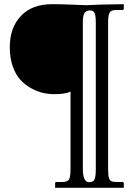

<svg xmlns="http://www.w3.org/2000/svg" viewBox="-20 -666 642 920"><path d="M498 144Q498 172.4 501.7 185.1Q505.4 197.8 512.9 201.7Q520.5 205.6 538.1 206.1H566.9Q573.2 206.1 573.2 212.9V233.9H244.1V212.9Q244.1 206.1 250 206.1H278.8Q303.7 205.6 310.8 193.8Q317.9 182.1 317.9 143.1V-227.1Q292.5 -214.8 241.2 -214.8Q213.9 -214.8 186.8 -220.7Q159.7 -226.6 130.1 -242.7Q100.6 -258.8 78.1 -283Q55.7 -307.1 41.3 -347.4Q26.9 -387.7 26.9 -439Q26.9 -533.2 80.1 -589.6Q133.3 -646 230 -646Q273.4 -646 329.6 -643.6Q385.7 -641.1 393.1 -641.1L461.9 -644L573.2 -646V-625Q573.2 -618.2 566.9 -618.2H538.1Q512.2 -618.2 505.1 -605.5Q498 -592.8 498 -556.2ZM407.2 207Q427.2 207 433.1 193.4Q439 179.7 439 145V-556.2Q439 -577.1 437 -589.8Q435.1 -602.5 430.4 -607.9Q425.8 -613.3 421.9 -614.5Q418 -615.7 410.2 -616.2Q400.9 -616.2 394.3 -612.3Q387.7 -608.4 384.5 -603.3Q381.3 -598.1 379.4 -588.6Q377.4 -579.1 377.2 -572Q377 -564.9 377 -553.2V143.1Q377 207 407.2 207Z"/></svg>

Font: Linux Libertine G
Style: Semibold
Weight: 600
Designer: Philipp H. Poll
Foundry: Philipp H. Poll
Version: Version 5.1.1